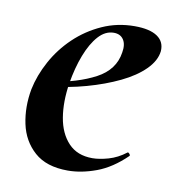

<svg xmlns="http://www.w3.org/2000/svg" viewBox="-56 -450 469 513"><g transform="rotate(10 178.5 -193.5)"><path d="M160 12Q102 12 69.5 -17Q37 -46 27.5 -91Q18 -136 27 -185Q35 -224 56 -262.5Q77 -301 109 -331.5Q141 -362 182 -380.5Q223 -399 270 -399Q311 -399 331.5 -385Q352 -371 350 -345Q347 -319 323 -295Q299 -271 259.5 -252Q220 -233 171.5 -219.5Q123 -206 73 -201L75 -214Q146 -225 194 -250.5Q242 -276 249 -324Q253 -346 244.5 -359Q236 -372 218 -372Q195 -372 176.5 -351.5Q158 -331 144.5 -296Q131 -261 124 -218Q116 -167 123 -125Q130 -83 154 -57.5Q178 -32 219 -32Q238 -32 262.5 -39Q287 -46 309 -63Q311 -65 314.5 -61Q318 -57 316 -55Q278 -18 237.5 -3Q197 12 160 12Z"/></g></svg>

Font: Cormorant Garamond Light
Style: Italic
Weight: 300
Italic angle: -10°
Designer: Christian Thalmann (Catharsis Fonts)
Foundry: Catharsis Fonts
Version: Version 4.001